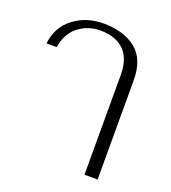

<svg xmlns="http://www.w3.org/2000/svg" viewBox="-109 -645 648 727"><g transform="rotate(20 215.0 -281.5)"><path d="M313 -402Q313 -468 279 -501Q245 -534 183 -534Q134 -534 96 -504.5Q58 -475 49 -418H8Q15 -485 65.5 -524Q116 -563 186 -563Q267 -563 316.5 -524Q366 -485 366 -399V0H313Z"/></g></svg>

Font: Taviraj ExtraLight
Style: Regular
Weight: 200
Designer: Katatrad Team
Foundry: CadsonDemak
Version: Version 1.030